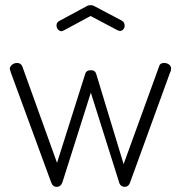

<svg xmlns="http://www.w3.org/2000/svg" viewBox="-20 -717 701 744"><path d="M331 -655 227 -599Q226 -599 223 -597.5Q220 -596 219 -596Q211 -596 205 -602.5Q199 -609 199 -619Q199 -630 210 -636L314 -692Q322 -697 331 -697Q340 -697 348 -692L452 -637Q463 -631 463 -617Q463 -609 457.5 -603Q452 -597 444 -597L435 -600ZM639 -436 483 -7Q477 7 463 7Q449 7 443 -6L332 -358L222 -11Q216 7 200 7Q184 7 178 -11L22 -436Q18 -448 18 -450Q18 -459 26.5 -466Q35 -473 46 -473Q60 -473 66 -461L201 -86L310 -430Q314 -445 332 -445Q349 -445 353 -430L459 -81L597 -461Q600 -473 616 -473Q627 -473 635 -467Q643 -461 643 -451Q643 -442 639 -436Z"/></svg>

Font: Dosis
Style: Light
Weight: 300
Designer: Edgar Tolentino, Pablo Impallari, Igino Marini
Foundry: Edgar Tolentino, Pablo Impallari, Igino Marini
Version: Version 1.007